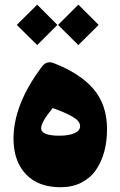

<svg xmlns="http://www.w3.org/2000/svg" viewBox="-20 -785 502 804"><path d="M308.6 -765.1 392.6 -681.2Q393.1 -680.7 392.6 -680.2L308.6 -596.7Q308.1 -596.2 307.6 -596.7L223.6 -680.2Q223.1 -680.7 223.6 -681.2L307.6 -765.1Q308.1 -765.6 308.6 -765.1ZM136.2 -765.1 219.7 -681.2Q220.2 -680.7 219.7 -680.2L136.2 -596.7Q135.7 -596.2 135.3 -596.7L50.8 -680.2Q50.3 -680.7 50.8 -681.2L135.3 -765.1Q135.7 -765.6 136.2 -765.1ZM233.9 -1Q139.6 -1 88.1 -55.9Q36.6 -110.8 36.6 -204.6Q36.6 -347.2 154.8 -504.9Q174.8 -532.2 204.1 -521Q316.4 -477.5 372.3 -411.4Q428.2 -345.2 428.2 -244.1Q428.2 -192.4 416.3 -148.9Q404.3 -105.5 380.9 -72Q357.4 -38.6 319.8 -19.8Q282.2 -1 233.9 -1ZM200.7 -332.5Q152.3 -273.9 152.3 -248Q152.3 -216.8 229 -216.8Q267.6 -216.8 291.5 -227.1Q315.4 -237.3 315.4 -256.8Q315.4 -277.8 284.4 -295.9Q253.4 -314 200.7 -332.5Z"/></svg>

Font: Sahel Black FD-WOL
Style: Black-FD-WOL
Weight: 900
Foundry: Saber Rastikerdar (saber.rastikerdar@gmail.com)
Version: Version 2.0.2